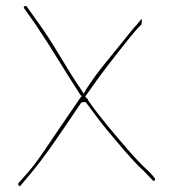

<svg xmlns="http://www.w3.org/2000/svg" viewBox="-20 -660 591 654"><path d="M42 -32C42 -30 44 -26 47 -26C47 -26 50 -28 51 -29L72 -54C133 -124 195 -220 251 -302C257 -312 258 -312 265 -312H272C296 -281 318 -249 343 -219C383 -172 426 -118 465 -82C477 -70 488 -59 499 -47C500 -46 501 -44 503 -44C508 -44 508 -47 508 -48V-52L500 -62C496 -67 486 -77 472 -90C457 -104 441 -122 420 -145C376 -196 323 -257 281 -317L280 -319V-321L270 -331L276 -339C321 -405 371 -468 418 -527C433 -546 446 -561 462 -577C463 -580 463 -588 463 -596C461 -594 457 -590 455 -587L446 -576C434 -564 423 -549 410 -533C366 -477 315 -421 275 -358L265 -341L255 -357C198 -440 167 -505 108 -586L71 -638C67 -642 58 -638 62 -632L99 -580C157 -494 197 -424 253 -338L258 -332C251 -325 248 -318 242 -310C221 -279 199 -247 177 -215C141 -162 103 -102 64 -60L42 -35ZM51 -29ZM242 -310ZM251 -302ZM253 -338V-339ZM500 -62V-63Z"/></svg>

Font: Stray Cat
Style: Hl
Weight: 100
Version: Version 1.0